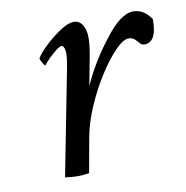

<svg xmlns="http://www.w3.org/2000/svg" viewBox="-57 -480 520 538"><g transform="rotate(-10 203.0 -211.0)"><path d="M123 2.9Q104.5 2.9 86.9 0L145.5 -300.8Q152.3 -335.9 149.9 -350.1Q147.5 -364.3 140.6 -364.3Q136.7 -364.3 130.4 -359.9Q124 -355.5 116.2 -348.6Q103.5 -337.9 95.2 -328.1Q86.9 -318.4 86.9 -318.4Q85 -318.4 79.6 -327.6Q74.2 -336.9 74.2 -340.8Q82 -354.5 102.5 -374Q123 -393.6 146.5 -409.2Q169.9 -424.8 186.5 -424.8Q202.1 -424.8 210.9 -410.6Q219.7 -396.5 219.7 -374Q219.7 -353.5 213.9 -322.3L198.2 -240.2Q210.9 -268.6 229 -299.3Q247.1 -330.1 271.5 -361.3Q318.4 -424.8 355.5 -424.8Q385.7 -424.8 406.2 -393.6Q406.2 -328.1 371.1 -328.1Q363.3 -328.1 357.9 -334.5Q352.5 -340.8 346.2 -346.7Q339.8 -352.5 329.1 -352.5Q314.5 -352.5 291.5 -329.1Q268.6 -305.7 244.1 -267.6Q219.7 -229.5 200.7 -186Q181.6 -142.6 173.8 -102.5L155.3 0Q139.6 2.9 123 2.9Z"/></g></svg>

Font: Crimson Text
Style: Italic
Weight: 400
Italic angle: -11°
Designer: Sebastian Kosch
Foundry: Sebastian Kosch
Version: Version 1.100; ttfautohint (v1.8.4)